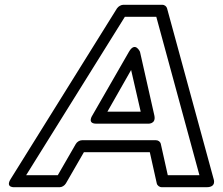

<svg xmlns="http://www.w3.org/2000/svg" viewBox="-20 -756 931 801"><path d="M631 -171H322C312 -171 301 -164 296 -155L221 -25H89L501 -686H632L812 -25H680L651 -155C649 -165 640 -171 631 -171ZM605 -121 634 9C636 18 645 25 655 25H842C885 25 871 -10 871 -10L677 -721C675 -729 667 -736 657 -736H494C486 -736 474 -730 468 -721L25 -10C0 29 42 25 42 25H229C238 25 249 19 255 9L330 -121ZM382 -240H595C595 -240 632 -236 624 -274L564 -540C564 -540 544 -585 518 -540L365 -274C365 -274 342 -240 382 -240ZM428 -290 527 -464 567 -290Z"/></svg>

Font: Asimov
Style: XWidOuIt
Weight: 500
Designer: Google
Version: Version 2.000980; 2014